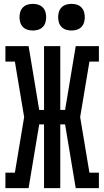

<svg xmlns="http://www.w3.org/2000/svg" viewBox="-20 -974 540 994"><path d="M8 0V-80H57L105 -368L57 -655H8V-735H128L136 -688L183 -405H208V-735H292V-405H317L372 -735H492V-655H443L395 -368L443 -80H492V0H372L317 -330H292V0H208V-330H183L128 0ZM350 -816Q336 -816 322.5 -820Q309 -824 299 -834Q289 -844 285 -857.5Q281 -871 281 -885Q281 -899 285 -912.5Q289 -926 299 -936Q309 -946 322.5 -950Q336 -954 350 -954Q364 -954 377.5 -950Q391 -946 401 -936Q411 -926 415 -912.5Q419 -899 419 -885Q419 -871 415 -857.5Q411 -844 401 -834Q391 -824 377.5 -820Q364 -816 350 -816ZM150 -816Q136 -816 122.5 -820Q109 -824 99 -834Q89 -844 85 -857.5Q81 -871 81 -885Q81 -899 85 -912.5Q89 -926 99 -936Q109 -946 122.5 -950Q136 -954 150 -954Q164 -954 177.5 -950Q191 -946 201 -936Q211 -926 215 -912.5Q219 -899 219 -885Q219 -871 215 -857.5Q211 -844 201 -834Q191 -824 177.5 -820Q164 -816 150 -816Z"/></svg>

Font: Iosevka Slab Medium
Style: Regular
Weight: 500
Monospace: yes
Designer: Belleve Invis
Foundry: Belleve Invis
Version: Version 11.1.1; ttfautohint (v1.8.3)